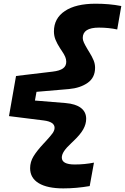

<svg xmlns="http://www.w3.org/2000/svg" viewBox="-20 -851 674 1036"><path d="M321.5 165.5Q235.5 165.5 189 137.5Q142.5 109.5 142.5 56.5Q142.5 22.5 161 -7.8Q179.5 -38 215 -76L228 -90Q251.5 -115.5 263 -131.2Q274.5 -147 274.5 -161.5Q274.5 -193.5 216.5 -201L28.5 -224.5L66.5 -441L264 -464.5Q302 -469 319.8 -481.8Q337.5 -494.5 337.5 -517.5Q337.5 -531 332 -544.2Q326.5 -557.5 313.5 -576.5L304.5 -590Q288.5 -614.5 279.8 -636Q271 -657.5 271 -681.5Q271 -752 330 -791.5Q389 -831 495.5 -831Q532.5 -831 566.8 -828Q601 -825 634.5 -818.5L612.5 -692Q589.5 -697 564.8 -699.5Q540 -702 514 -702Q470 -702 448.2 -688Q426.5 -674 426.5 -646Q426.5 -635 432.8 -621.2Q439 -607.5 453 -584L461 -571Q477.5 -544.5 485.2 -525.2Q493 -506 493 -485.5Q493 -432 453 -404Q413 -376 352 -370.5L177 -355.5L168.5 -308.5L333.5 -295Q388 -290.5 416.5 -268.8Q445 -247 445 -210Q445 -181.5 429.2 -153.2Q413.5 -125 376.5 -90L365.5 -79.5Q338.5 -54.5 326 -35.8Q313.5 -17 313.5 -1Q313.5 36.5 383 36.5Q410.5 36.5 436.2 34Q462 31.5 487 26.5L464 153Q392 165.5 321.5 165.5Z"/></svg>

Font: Google Sans Code
Style: Italic
Weight: 400
Italic angle: -10°
Monospace: yes
Designer: Google Sans Code Authors
Foundry: Google LLC
Version: Version 6.000